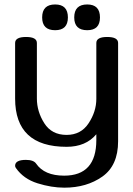

<svg xmlns="http://www.w3.org/2000/svg" viewBox="-20 -659 606 874"><path d="M377 -638.7Q435.1 -638.7 435.1 -579.6Q435.1 -521.5 377 -521.5Q317.9 -521.5 317.9 -579.6Q317.9 -638.7 377 -638.7ZM231 -638.7Q289.1 -638.7 289.1 -579.6Q289.1 -521.5 231 -521.5Q171.9 -521.5 171.9 -579.6Q171.9 -638.7 231 -638.7ZM517.6 -16.1Q517.6 94.2 446 144.8Q374.5 195.3 272.9 195.3Q214.4 195.3 150.6 175.3Q86.9 155.3 52.2 105.5Q48.8 100.6 48.8 95.7Q48.8 68.8 98.1 68.8Q132.8 68.8 144.5 85.9Q182.1 140.6 272 140.6Q418.5 140.6 418.5 -21.5V-47.9Q370.6 9.3 283.2 9.3Q48.8 9.3 48.8 -210.4V-463.4Q48.8 -490.7 98.6 -490.7Q147.9 -490.7 147.9 -463.4V-210.4Q147.9 -151.4 181.6 -98.1Q215.3 -44.9 283.2 -44.9Q348.6 -44.9 383.5 -98.1Q418.5 -151.4 418.5 -209V-463.4Q418.5 -490.7 467.8 -490.7Q517.6 -490.7 517.6 -463.4Z"/></svg>

Font: Gayathri
Style: Bold
Weight: 700
Designer: Binoy Dominic <binoy.domenic@gmail.com>
Foundry: SMC
Version: Version 1.000